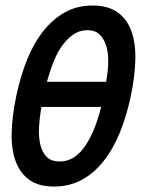

<svg xmlns="http://www.w3.org/2000/svg" viewBox="-20 -668 586 699"><path d="M456.1 -317.9Q440.9 -245.1 416 -184.6Q391.1 -124 356.4 -80.6Q321.8 -37.1 276.9 -12.9Q231.9 11.2 176.8 11.2Q121.1 11.2 87.2 -12.9Q53.2 -37.1 37.1 -80.6Q21 -124 22.5 -184.6Q23.9 -245.1 39.1 -317.9Q54.2 -390.1 78.6 -450.7Q103 -511.2 137.9 -555.2Q172.9 -599.1 217 -623.5Q261.2 -647.9 316.9 -647.9Q373 -647.9 407.5 -623.5Q441.9 -599.1 458 -555.7Q474.1 -512.2 472.7 -451.2Q471.2 -390.1 456.1 -317.9ZM196.8 -80.1Q227.1 -80.1 251 -96.4Q274.9 -112.8 293 -140.9Q311 -168.9 325 -204.6Q338.9 -240.2 348.1 -278.8H130.9Q124 -240.2 122.1 -204.6Q120.1 -168.9 127 -140.9Q133.8 -112.8 150.4 -96.4Q167 -80.1 196.8 -80.1ZM297.9 -558.1Q269 -558.1 245.6 -541.5Q222.2 -524.9 204.1 -498.5Q186 -472.2 173.1 -438.5Q160.2 -404.8 150.9 -370.1H366.2Q373 -404.8 374 -438.5Q375 -472.2 367.4 -498.5Q359.9 -524.9 343.5 -541.5Q327.1 -558.1 297.9 -558.1Z"/></svg>

Font: Anonymous Pro
Style: Bold Italic
Weight: 700
Italic angle: -12°
Monospace: yes
Designer: Mark Simonson
Version: Version 1.003